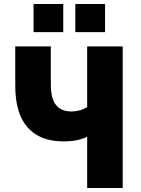

<svg xmlns="http://www.w3.org/2000/svg" viewBox="-20 -936 703 956"><path d="M414 0V-255Q400 -248 381 -242.5Q362 -237 341 -234.5Q320 -232 296 -232Q179 -232 117.5 -301.5Q56 -371 56 -509V-705H233V-518Q233 -445 259 -413Q285 -381 336 -381Q357 -381 377 -386.5Q397 -392 414 -403V-705H591V0ZM355 -776V-916H503V-776ZM147 -776V-916H295V-776Z"/></svg>

Font: Nunito Sans 7pt Condensed Black
Style: Regular
Weight: 900
Width: 3
Designer: Vernon Adams
Foundry: Vernon Adams
Version: Version 3.101;gftools[0.9.27]